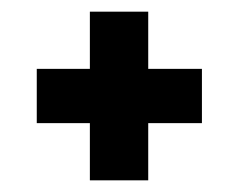

<svg xmlns="http://www.w3.org/2000/svg" viewBox="-20 -472 408 329"><path d="M134 -163V-452H234V-163ZM43 -261V-354H326V-261Z"/></svg>

Font: Bricolage Grotesque Condensed SemiBold
Style: Regular
Weight: 600
Width: 3
Designer: Mathieu Triay
Foundry: Atelier Triay
Version: Version 1.000;gftools[0.9.30]